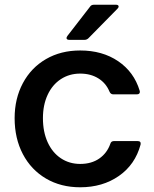

<svg xmlns="http://www.w3.org/2000/svg" viewBox="-20 -783 654 814"><path d="M42 -282Q42 -365 77 -430.5Q112 -496 175 -532.5Q238 -569 320 -569Q414 -569 481 -523.5Q548 -478 572 -399Q573 -397 573 -394Q573 -383 560 -383H460Q449 -383 444 -395Q429 -431 396.5 -451Q364 -471 320 -471Q274 -471 238 -447.5Q202 -424 182 -381Q162 -338 162 -282Q162 -224 182 -180Q202 -136 238 -112Q274 -88 320 -88Q368 -88 401 -111Q434 -134 448 -174Q451 -185 464 -185H563Q579 -185 576 -170Q553 -85 484 -37Q415 11 320 11Q238 11 175 -26Q112 -63 77 -129.5Q42 -196 42 -282ZM274 -614Q262 -614 262 -622Q262 -625 266 -631L362 -755Q367 -763 379 -763H471Q483 -763 483 -755Q483 -751 478 -746L355 -621Q348 -614 338 -614Z"/></svg>

Font: Open Sauce Two SemiBold
Style: Regular
Weight: 600
Designer: Alfredo Marco Pradil
Foundry: Creative Sauce Fz LLC
Version: Version 1.477